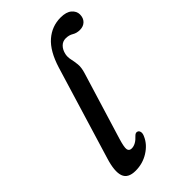

<svg xmlns="http://www.w3.org/2000/svg" viewBox="-226 -791 869 869"><g transform="rotate(-45 209.0 -356.5)"><path d="M346.5 -721.5Q382.5 -721.5 400.5 -705.8Q418.5 -690 418.5 -669.5Q418.5 -646.5 404.8 -633Q391 -619.5 369 -619.5Q348 -619.5 332.5 -629Q317 -638.5 296 -638.5Q277 -638.5 263.5 -625Q250 -611.5 245 -589Q241.5 -572 245.5 -554.8Q249.5 -537.5 251.8 -516.2Q254 -495 245 -466L147 -145.5Q134 -103 136.5 -88.8Q139 -74.5 155.5 -74.5Q181.5 -74.5 208 -104Q218 -114 227.5 -110Q235 -107.5 237.2 -97.5Q239.5 -87.5 232.5 -73Q217 -37.5 179.5 -14Q142 9.5 96.5 9.5Q48 9.5 36.5 -23.2Q25 -56 45.5 -122L180.5 -566.5Q205.5 -647.5 248 -684.5Q290.5 -721.5 346.5 -721.5Z"/></g></svg>

Font: Fraunces 72pt SuperSoft
Style: Italic
Weight: 400
Italic angle: -16°
Version: Version 1.000;[b76b70a41]